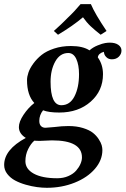

<svg xmlns="http://www.w3.org/2000/svg" viewBox="-20 -665 604 923"><path d="M359.9 -308.1Q359.9 -353 346.7 -381.6Q333.5 -410.2 308.1 -410.2Q268.6 -410.2 245.8 -369.6Q223.1 -329.1 223.1 -272Q223.1 -159.2 274.9 -159.2Q316.4 -159.2 338.1 -201.9Q359.9 -244.6 359.9 -308.1ZM172.9 12.2Q152.8 12.2 145 11.2Q128.4 25.4 115.2 52Q102.1 78.6 102.1 109.9Q102.1 147.5 142.3 169.7Q182.6 191.9 254.9 191.9Q284.7 191.9 308.6 181.4Q332.5 170.9 346.2 155Q359.9 139.2 366.9 122.8Q374 106.4 374 91.8Q374 9.8 230 9.8Q220.2 9.8 200.9 11Q181.6 12.2 172.9 12.2ZM475.1 -308.1Q475.1 -228.5 416 -176.3Q356.9 -124 265.1 -124Q214.4 -124 187 -134.8Q168.9 -111.8 168.9 -84Q168.9 -67.4 177 -59.1Q185.1 -50.8 198.2 -50.8Q207 -50.8 240.2 -54.2Q278.3 -59.1 309.1 -59.1Q348.1 -59.1 378.9 -49.6Q409.7 -40 426.5 -26.6Q443.4 -13.2 454.3 3.7Q465.3 20.5 468.8 33.2Q472.2 45.9 472.2 56.2Q472.2 105 436.3 146.7Q400.4 188.5 338.9 213.1Q277.3 237.8 205.1 237.8Q183.1 237.8 157.7 234.4Q132.3 231 103.8 222.9Q75.2 214.8 52.5 202.6Q29.8 190.4 14.9 171.1Q0 151.9 0 127.9Q0 54.2 104 -2Q70.8 -22.5 70.8 -54.2Q70.8 -79.6 93 -113Q115.2 -146.5 145 -169.9Q109.9 -207.5 109.9 -279.8Q109.9 -296.4 116.7 -316.4Q123.5 -336.4 140.1 -359.4Q156.7 -382.3 179.9 -400.9Q203.1 -419.4 240 -431.6Q276.9 -443.8 320.8 -443.8Q378.4 -443.8 410.2 -422.9Q427.2 -438 450 -447Q472.7 -456.1 485.6 -458Q498.5 -460 507.8 -460Q534.2 -460 549.1 -449.2Q564 -438.5 564 -421.9Q564 -405.3 551.3 -392.6Q538.6 -379.9 518.1 -379.9Q502.4 -379.9 492.7 -388.9Q482.9 -397.9 481 -407.2L479 -416Q452.6 -408.2 450.2 -389.2Q475.1 -354.5 475.1 -308.1ZM417 -645Q436.5 -598.6 492.2 -516.1L463.9 -498Q434.1 -521.5 415.3 -539.3Q396.5 -557.1 378.9 -582Q330.1 -540.5 258.8 -498L238.8 -516.1Q240.7 -518.1 254.9 -530.8L272.5 -546.9L288.1 -562L305.2 -579.1L320.8 -594.2Q331.1 -604.5 337.4 -611.3L352.1 -627.9Q360.4 -636.7 367.2 -645Z"/></svg>

Font: Linux Libertine G
Style: Bold Italic
Weight: 700
Italic angle: -11.5°
Designer: Philipp H. Poll
Foundry: Philipp H. Poll
Version: Version 4.1.0